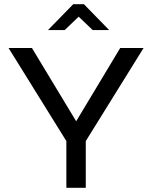

<svg xmlns="http://www.w3.org/2000/svg" viewBox="-20 -900 729 920"><path d="M21 -670 298 -224V0H391V-224L668 -670H556L345 -319L133 -670ZM210 -756H290L357 -820L424 -756H503L382 -880H331Z"/></svg>

Font: LT Wave Alt
Style: Regular
Weight: 400
Designer: Daniel Lyons
Version: Version 2.5 (Glyphs App)